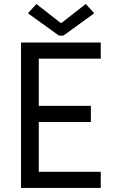

<svg xmlns="http://www.w3.org/2000/svg" viewBox="-20 -930 576 950"><path d="M84 0V-719.7H478.5V-639.6H171.9V-406.2H429.7V-326.2H171.9V-80.1H478.5V0ZM160.2 -910.2 280.3 -816.4H284.2L404.3 -910.2L446.3 -864.3L293.9 -753.9H271.5L118.2 -864.3Z"/></svg>

Font: Reddit Sans
Style: Regular
Weight: 400
Designer: Stephen Hutchings
Foundry: Reddit
Version: Version 1.014